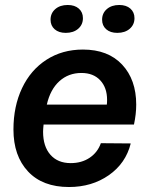

<svg xmlns="http://www.w3.org/2000/svg" viewBox="-20 -741 618 771"><path d="M34 -221Q34 -314 68.5 -387Q103 -460 166.5 -501Q230 -542 313 -542Q414 -542 470.5 -481.5Q527 -421 527 -321Q527 -283 518 -241H155Q153 -221 153 -212Q153 -153 182.5 -119.5Q212 -86 264 -86Q308 -86 340 -107.5Q372 -129 385 -166L505 -165Q485 -85 417 -37.5Q349 10 257 10Q151 10 92.5 -52.5Q34 -115 34 -221ZM409 -321Q410 -328 410 -340Q410 -389 382.5 -418.5Q355 -448 307 -448Q255 -448 218.5 -415Q182 -382 168 -321ZM390 -662Q390 -688 409 -704.5Q428 -721 459 -721Q487 -721 503.5 -706.5Q520 -692 520 -668Q520 -642 501 -625.5Q482 -609 451 -609Q423 -609 406.5 -623.5Q390 -638 390 -662ZM183 -662Q183 -688 202 -704.5Q221 -721 252 -721Q280 -721 296.5 -706.5Q313 -692 313 -668Q313 -642 294 -625.5Q275 -609 244 -609Q216 -609 199.5 -623.5Q183 -638 183 -662Z"/></svg>

Font: Mona Sans SemiBold
Style: Italic
Weight: 600
Italic angle: -11.7°
Designer: Deni Anggara
Foundry: GitHub
Version: Version 2.000